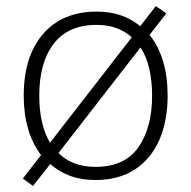

<svg xmlns="http://www.w3.org/2000/svg" viewBox="-20 -579 626 628"><path d="M528.3 -266.1Q528.3 -184.1 501.5 -122.1Q474.6 -60.1 421.9 -25.1Q369.1 9.8 291.5 9.8Q245.6 9.8 209 -3.9Q172.4 -17.6 144.5 -42.5L87.9 29.3L54.7 4.9L114.3 -71.8Q57.6 -147 57.6 -266.1Q57.6 -394.5 120.8 -467.8Q184.1 -541 296.4 -541Q340.8 -541 376.2 -528.6Q411.6 -516.1 438.5 -493.2L489.7 -559.1L523.9 -535.2L469.2 -464.8Q528.3 -390.6 528.3 -266.1ZM108.4 -266.1Q108.4 -219.7 117.2 -180.7Q126 -141.6 143.6 -112.3L411.1 -457Q390.1 -476.1 361.6 -486.8Q333 -497.6 295.9 -497.6Q203.1 -497.6 155.8 -436Q108.4 -374.5 108.4 -266.1ZM477.5 -266.1Q477.5 -313 468.5 -353.3Q459.5 -393.6 439.5 -423.8L171.4 -78.6Q192.9 -56.6 223.4 -44.9Q253.9 -33.2 292.5 -33.2Q388.2 -33.2 432.9 -97.7Q477.5 -162.1 477.5 -266.1Z"/></svg>

Font: Open Sans Light
Style: Regular
Weight: 300
Designer: Monotype Design Team
Foundry: Monotype Imaging Inc.
Version: Version 3.000; ttfautohint (v1.8.4)